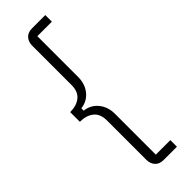

<svg xmlns="http://www.w3.org/2000/svg" viewBox="-297 -774 926 926"><g transform="rotate(-45 166.0 -311.0)"><path d="M179 138Q150 138 135 121Q120 104 120 78V-191Q120 -235 93.5 -256.5Q67 -278 23 -278V-344Q67 -344 93.5 -365.5Q120 -387 120 -431V-700Q120 -726 135 -743Q150 -760 179 -760H269V-715H170V-437Q170 -389 143.5 -356.5Q117 -324 74 -319V-303Q117 -298 143.5 -265.5Q170 -233 170 -185V93H269V138Z"/></g></svg>

Font: IBM Plex Sans Arabic Light
Style: Regular
Weight: 300
Designer: Mike Abbink, Paul van der Laan, Pieter van Rosmalen, Wael Morcos, Khajak Apelian
Foundry: Bold Monday
Version: Version 1.2